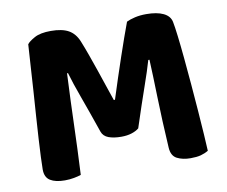

<svg xmlns="http://www.w3.org/2000/svg" viewBox="-71 -697 936 793"><g transform="rotate(-10 397.0 -301.0)"><path d="M475 -151Q463 -141 444 -135Q425 -129 401 -129Q369 -129 347.5 -137Q326 -145 319 -165Q287 -258 264.5 -319.5Q242 -381 229 -426H225Q222 -364 220 -312.5Q218 -261 216.5 -212Q215 -163 213 -113Q211 -63 208 -3Q197 1 178.5 4.5Q160 8 140 8Q101 8 79 -5.5Q57 -19 57 -52Q57 -71 58.5 -104.5Q60 -138 62.5 -181.5Q65 -225 68.5 -275Q72 -325 75.5 -376.5Q79 -428 82 -478.5Q85 -529 88 -572Q96 -583 120.5 -596.5Q145 -610 189 -610Q236 -610 263 -595Q290 -580 304 -546Q315 -519 327 -485.5Q339 -452 351 -417Q363 -382 374.5 -347.5Q386 -313 396 -284H401Q429 -372 457 -454.5Q485 -537 506 -593Q520 -600 541.5 -605Q563 -610 589 -610Q634 -610 661 -597Q688 -584 693 -559Q697 -539 702 -498Q707 -457 712 -404Q717 -351 722 -292.5Q727 -234 731 -179.5Q735 -125 738 -80Q741 -35 742 -10Q727 -1 710 3.5Q693 8 667 8Q634 8 610.5 -4Q587 -16 585 -51Q578 -167 575.5 -263.5Q573 -360 570 -422H565Q553 -380 530.5 -316Q508 -252 475 -151Z"/></g></svg>

Font: Baloo Da 2
Style: Bold
Weight: 700
Designer: Noopur Datye, Sulekha Rajkumar and Ek Type
Foundry: Ek Type
Version: Version 1.640;hotconv 1.0.111;makeotfexe 2.5.65597; ttfautoh